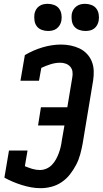

<svg xmlns="http://www.w3.org/2000/svg" viewBox="-20 -976 538 1004"><path d="M193 8Q167 8 142.5 3.5Q118 -1 94 -8.5Q70 -16 47.5 -25.5Q25 -35 3 -47L27 -189H124L110 -107Q129 -99 148.5 -93Q168 -87 189 -87Q206 -87 222.5 -94Q239 -101 251.5 -114Q264 -127 272.5 -142.5Q281 -158 287 -174Q293 -190 297 -206.5Q301 -223 303 -240L317 -320H179L194 -415H332L358 -571Q361 -586 359 -601Q357 -616 347.5 -627Q338 -638 324 -643Q310 -648 295 -648Q270 -648 244.5 -640Q219 -632 196 -621L184 -554H87L110 -688Q154 -714 203 -728.5Q252 -743 299 -743Q325 -743 349.5 -738Q374 -733 396 -722.5Q418 -712 434.5 -694.5Q451 -677 460 -654.5Q469 -632 470 -606.5Q471 -581 467 -555L412 -224Q407 -197 399.5 -169Q392 -141 378.5 -115Q365 -89 346.5 -65Q328 -41 303 -24Q278 -7 249.5 0.5Q221 8 193 8ZM426 -814Q409 -814 393 -820Q377 -826 367.5 -838.5Q358 -851 355.5 -868Q353 -885 355 -902Q357 -914 363.5 -925Q370 -936 380.5 -943.5Q391 -951 402.5 -953.5Q414 -956 425 -956Q442 -956 458 -950Q474 -944 483.5 -931.5Q493 -919 496 -902Q499 -885 496 -868Q494 -856 488 -845Q482 -834 472 -826.5Q462 -819 450 -816.5Q438 -814 426 -814ZM231 -814Q214 -814 198 -820Q182 -826 172.5 -838.5Q163 -851 160.5 -868Q158 -885 160 -902Q162 -914 168 -925Q174 -936 184.5 -943.5Q195 -951 206.5 -953.5Q218 -956 230 -956Q247 -956 263 -950Q279 -944 288.5 -931.5Q298 -919 301 -902Q304 -885 301 -868Q299 -856 292.5 -845Q286 -834 276 -826.5Q266 -819 254 -816.5Q242 -814 231 -814Z"/></svg>

Font: Iosevka QP
Style: Bold Italic
Weight: 700
Italic angle: -9°
Designer: Belleve Invis
Foundry: Belleve Invis
Version: Version 20.0.0; ttfautohint (v1.8.4)